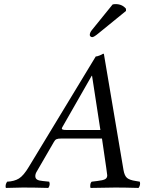

<svg xmlns="http://www.w3.org/2000/svg" viewBox="-20 -923 709 945"><path d="M307.1 -283.2H474.1L433.1 -549.8H431.2L286.1 -295.9Q284.2 -292 284.2 -290Q284.2 -283.2 307.1 -283.2ZM8.8 2Q4.4 -13.2 15.1 -28.8Q50.3 -30.3 73.2 -44.4Q96.2 -58.6 122.1 -102.1L451.2 -645Q457.5 -645 469.5 -649.7Q481.4 -654.3 486.8 -658.2H491.2L587.9 -85.9Q592.8 -57.6 605.5 -47.1Q618.2 -36.6 647.9 -32.2L668 -28.8Q672.9 -13.2 662.1 2Q591.8 0 547.9 0Q509.8 0 425.8 2Q423.3 -1 424.3 -12.2Q425.3 -23.4 431.2 -28.8L459 -32.2Q485.8 -35.2 496.8 -40.8Q507.8 -46.4 507.8 -60.1Q507.8 -64.9 502.9 -97.2L481.9 -241.2H282.2Q265.1 -241.2 257.8 -237.8Q250.5 -234.4 245.1 -224.1L161.1 -79.1Q153.8 -67.4 153.8 -56.2Q153.8 -44.9 162.4 -39.3Q170.9 -33.7 189.9 -32.2L222.2 -28.8Q228.5 -13.2 217.8 2Q147.5 0 92.8 0Q81.1 0 8.8 2ZM432.1 -774.9 534.2 -900.9Q540 -902.8 548.8 -902.8Q581.5 -902.8 600.1 -879.9V-869.1L465.8 -759.8Q442.4 -740.2 434.1 -740.2Q429.2 -740.2 425.5 -743.4Q421.9 -746.6 421.9 -751Q421.9 -762.2 432.1 -774.9Z"/></svg>

Font: Common Serif
Style: Italic
Weight: 400
Italic angle: -12°
Designer: Philipp H. Poll, Khaled Hosny
Foundry: Stefan Peev, Context Ltd.
Version: Version 1.026